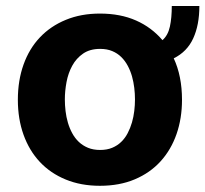

<svg xmlns="http://www.w3.org/2000/svg" viewBox="-20 -597 672 628"><path d="M38.4 -270.6Q38.4 -333.8 57 -385.8Q75.6 -437.9 110.6 -474.8Q145.6 -511.7 195.3 -532.1Q245 -552.6 306.8 -552.6Q373.9 -552.6 424.9 -530Q475.9 -507.5 511.4 -465.6Q529.5 -481.5 535.7 -510.1Q541.9 -538.7 541.9 -577.4H632.1Q632.1 -515.3 612 -471.6Q592 -427.9 548.3 -406.2Q575.3 -348 575.3 -270.6Q575.3 -209.9 557.4 -158.4Q539.4 -106.9 505.1 -69.2Q470.9 -31.6 421 -10.5Q371.1 10.7 306.8 10.7Q244.7 10.7 195 -9.8Q145.2 -30.2 110.4 -67.3Q75.6 -104.4 57 -156.2Q38.4 -208.1 38.4 -270.6ZM307.5 -106.5Q329.9 -106.5 346.9 -113.6Q364 -120.7 376.6 -133Q389.2 -145.2 397.7 -161.6Q406.2 -177.9 411.6 -196.4Q416.9 -214.8 419.2 -234.2Q421.5 -253.6 421.5 -271.7Q421.5 -290.1 419.2 -309.5Q416.9 -328.8 411.8 -347.1Q406.6 -365.4 397.9 -381.7Q389.2 -398.1 376.6 -410.5Q364 -422.9 346.9 -430Q329.9 -437.1 307.5 -437.1Q274.1 -437.1 251.8 -421.7Q229.4 -406.2 216.3 -382.1Q203.1 -358 197.6 -328.7Q192.1 -299.4 192.1 -271.7Q192.1 -253.2 194.4 -233.7Q196.7 -214.1 202.1 -195.8Q207.4 -177.6 216.3 -161.2Q225.1 -144.9 237.9 -132.8Q250.7 -120.7 267.9 -113.6Q285.2 -106.5 307.5 -106.5Z"/></svg>

Font: Inter P
Style: Bold
Weight: 700
Designer: Rasmus Andersson
Foundry: rsms
Version: Version 3.018;git-588b23468